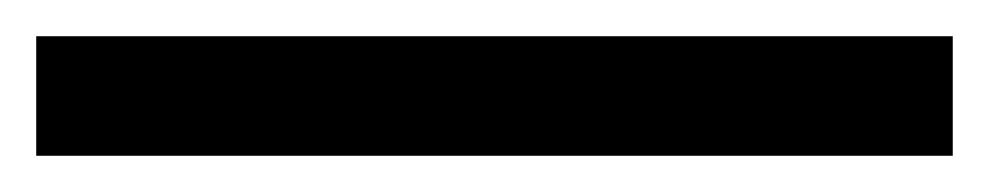

<svg xmlns="http://www.w3.org/2000/svg" viewBox="-23 -846 546 106"><path d="M503 -760V-826H-3V-760Z"/></svg>

Font: Noto Sans Inscriptional Parthian
Style: Regular
Weight: 400
Designer: Monotype Design Team
Foundry: Monotype Imaging Inc.
Version: Version 2.003